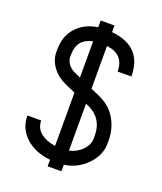

<svg xmlns="http://www.w3.org/2000/svg" viewBox="-142 -821 810 959"><g transform="rotate(20 262.5 -341.5)"><path d="M299.3 45.4H226.1V10.7Q145 2.4 94.7 -43.5Q44.4 -89.4 44.4 -158.7H117.7Q117.7 -117.7 148.4 -93.5Q179.2 -69.3 226.1 -63V-346.2L168.5 -371.6Q125 -391.1 98.4 -427.7Q71.8 -464.4 71.8 -504.4V-519Q71.8 -591.3 114 -637.5Q156.2 -683.6 226.1 -693.4V-729.5H299.3V-694.3Q465.8 -678.2 465.8 -519H392.6Q392.6 -609.9 299.3 -620.6V-394L346.7 -373Q406.7 -346.7 437.5 -294.9Q468.3 -243.2 468.3 -179.2V-164.6Q468.3 -101.1 419.2 -50.5Q370.1 0 299.3 10.7ZM299.3 -314V-64.5Q340.3 -73.7 367.7 -102.5Q395 -131.3 395 -164.6V-179.2Q395 -269 316.4 -306.6ZM226.1 -426.3V-619.1Q145 -602.1 145 -519V-504.4Q145 -488.3 158.2 -469.2Q171.4 -450.2 197.8 -439Z"/></g></svg>

Font: Anka/Coder Condensed
Style: Regular
Weight: 400
Width: 4
Monospace: yes
Version: Version 1.100